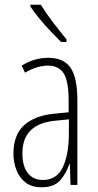

<svg xmlns="http://www.w3.org/2000/svg" viewBox="-20 -784 416 814"><path d="M184 -539Q250 -539 279 -497Q308 -455 308 -359V0H279L276 -89H274Q262 -51 236 -20.5Q210 10 156 10Q114 10 88 -10.5Q62 -31 49.5 -63.5Q37 -96 37 -133Q37 -212 82 -253Q127 -294 210 -302L271 -308V-356Q271 -440 250 -473Q229 -506 182 -506Q163 -506 138.5 -499Q114 -492 86 -476L72 -506Q126 -539 184 -539ZM212 -272Q75 -258 75 -134Q75 -79 98 -50Q121 -21 162 -21Q221 -21 246.5 -75.5Q272 -130 272 -218V-278ZM153 -764Q178 -724 206.5 -687Q235 -650 262 -617V-606H239Q220 -625 195.5 -650.5Q171 -676 148 -704Q125 -732 109 -756V-764Z"/></svg>

Font: Noto Sans Tamil ExtraCondensed ExtraLight
Style: Regular
Weight: 200
Width: 2
Designer: Jelle Bosma - Monotype Design Team
Foundry: Monotype Imaging Inc.
Version: Version 2.004; ttfautohint (v1.8.4.7-5d5b)